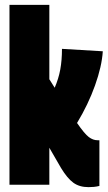

<svg xmlns="http://www.w3.org/2000/svg" viewBox="-20 -760 443 790"><path d="M344 10Q307 10 282 -8Q257 -26 231 -69L183 -152V0H19V-740H183V-434L205 -399Q221 -436 228 -474Q235 -512 235 -559L403 -549Q399 -487 371 -408.5Q343 -330 297 -254Q328 -209 345.5 -196Q363 -183 381 -183H389V5Q377 8 366 9Q355 10 344 10Z"/></svg>

Font: Georama ExtraCondensed Black
Style: Regular
Weight: 900
Width: 2
Designer: Jean-Baptiste Levee
Foundry: Production Type
Version: Version 1.000